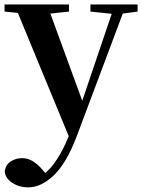

<svg xmlns="http://www.w3.org/2000/svg" viewBox="-24 -555 627 847"><path d="M583 -535.2V-503.9L517.6 -495.1L313.5 48.8Q268.6 166 212.9 218.8Q157.2 271.5 100.6 271.5Q59.6 271.5 28.8 250.5Q-2 229.5 -2.9 199.2Q1 171.9 23.4 157.2Q45.9 142.6 74.2 142.6Q119.1 142.6 162.1 192.4L175.8 208Q231.4 162.1 279.3 45.9L54.7 -498L-3.9 -503.9V-535.2H280.3V-503.9L198.2 -495.1L338.9 -110.4L468.8 -494.1L375 -503.9V-535.2Z"/></svg>

Font: GenYoMin TW TTF Bold
Style: Regular
Weight: 700
Version: Version 1.300